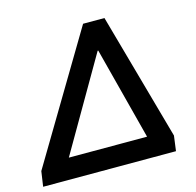

<svg xmlns="http://www.w3.org/2000/svg" viewBox="-103 -812 940 920"><g transform="rotate(-15 367.0 -352.5)"><path d="M0 0 11 -75 387 -705H493L669 -75L659 0ZM421 -562 133 -65 137 -103H562L553 -65L424 -562Z"/></g></svg>

Font: Nunito Sans 11pt
Style: Bold Italic
Weight: 700
Italic angle: -9°
Version: Version 3.101;gftools[0.9.27]